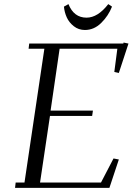

<svg xmlns="http://www.w3.org/2000/svg" viewBox="-20 -914 645 934"><path d="M53.2 0 56.2 -25.9H99.1L195.8 -676.8H119.1L122.1 -702.1H580.1L581.1 -707L605 -702.1L558.1 -559.1L536.1 -564L550.8 -676.8H270L226.1 -376H432.1L428.2 -350.1H223.1L174.8 -25.9H471.2L532.2 -143.1L558.1 -138.2L512.2 0ZM291 -881.8 313 -894Q339.4 -828.1 400.9 -828.1Q455.6 -828.1 506.8 -894L524.9 -881.8Q507.3 -836.9 472.4 -802.5Q437.5 -768.1 393.1 -768.1Q362.3 -768.1 339.1 -786.4Q315.9 -804.7 304.7 -829.6Q293.5 -854.5 291 -881.8Z"/></svg>

Font: Dehuti Alt
Style: Italic
Weight: 400
Version: Version 1.2